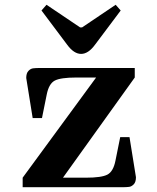

<svg xmlns="http://www.w3.org/2000/svg" viewBox="-20 -785 660 805"><path d="M489 0H75V-40L383 -460H300Q234 -460 209.5 -447Q185 -434 176 -389L156 -290H117L90 -458Q90 -478 99 -487.5Q108 -497 118.5 -498.5Q129 -500 151 -500H545V-460L244 -40H340Q406 -40 430.5 -53Q455 -66 464 -111L484 -210H523L550 -42Q550 -22 541 -12.5Q532 -3 521.5 -1.5Q511 0 489 0ZM262 -597 154 -741 175 -765 316 -670H324L465 -765L486 -741L378 -597Q350 -559 320 -559Q290 -559 262 -597Z"/></svg>

Font: Croissant One
Style: Regular
Weight: 400
Designer: Eduardo Rodriguez Tunni
Foundry: Eduardo Rodriguez Tunni
Version: Version 1.001